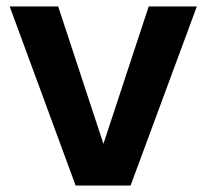

<svg xmlns="http://www.w3.org/2000/svg" viewBox="-20 -574 639 594"><path d="M160 -554 300 -129 440 -554H589L384 0H214L10 -554Z"/></svg>

Font: Poppins SemiBold
Style: Regular
Weight: 600
Designer: Ninad Kale (Devanagari), Jonny Pinhorn (Latin)
Foundry: Indian Type Foundry
Version: Version 3.002 2017